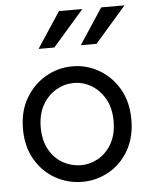

<svg xmlns="http://www.w3.org/2000/svg" viewBox="-54 -807 670 861"><g transform="rotate(-5 281.0 -376.0)"><path d="M282 10Q218 10 162 -21Q106 -52 71.5 -110.5Q37 -169 37 -249Q37 -329 71.5 -387.5Q106 -446 162 -478Q218 -510 282 -510Q346 -510 401.5 -478Q457 -446 491 -387.5Q525 -329 525 -249Q525 -169 491 -110.5Q457 -52 401.5 -21Q346 10 282 10ZM282 -65Q324 -65 361 -86Q398 -107 421.5 -148.5Q445 -190 445 -249Q445 -308 421.5 -349.5Q398 -391 361 -413Q324 -435 282 -435Q240 -435 202.5 -413.5Q165 -392 141 -350.5Q117 -309 117 -249Q117 -190 140.5 -148.5Q164 -107 202 -86Q240 -65 282 -65ZM328 -601 434 -762H539L399 -601ZM138 -601 244 -762H349L209 -601Z"/></g></svg>

Font: Syne
Style: Regular
Weight: 400
Designer: Lucas Descroix
Foundry: Bonjour Monde
Version: Version 2.200